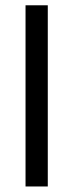

<svg xmlns="http://www.w3.org/2000/svg" viewBox="-20 -692 272 712"><path d="M157.2 -672.4H74.7V-0.5H157.2Z"/></svg>

Font: Vazirmatn
Style: Regular
Weight: 400
Designer: Saber Rastikerdar
Foundry: Saber Rastikerdar
Version: Version 33.003;September 2, 2022;FontCreator 14.0.0.2862 64-